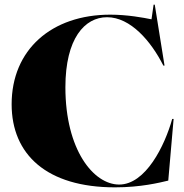

<svg xmlns="http://www.w3.org/2000/svg" viewBox="-20 -790 791 825"><path d="M474 15C585 15 665 -5 703 -14L726 -279H720C688 -164 606 3 492 3C382 3 261 -146 261 -415C261 -625 344 -716 440 -716C541 -716 629 -613 682 -508H687L645 -770H640L631 -707C597 -714 527 -727 454 -727C201 -727 30 -576 30 -342C30 -126 181 15 474 15Z"/></svg>

Font: Nyght Serif Dark
Style: Regular
Weight: 800
Designer: Maksym Kobuzan
Version: Version 0.410;Glyphs 3.1.2 (3151)